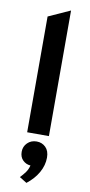

<svg xmlns="http://www.w3.org/2000/svg" viewBox="-108 -763 507 1087"><g transform="rotate(10 145.5 -219.5)"><path d="M83 0V-665.5L208 -722V0ZM128.5 283 86.5 257Q102.5 240.5 115.5 222.8Q128.5 205 134 182Q108.5 180.5 90 162.5Q71.5 144.5 71.5 114Q71.5 83.5 92.5 62.8Q113.5 42 145.5 42Q176.5 42 197.5 62.8Q218.5 83.5 218.5 122Q218.5 166 195 207.8Q171.5 249.5 128.5 283Z"/></g></svg>

Font: Undotted
Style: Bold
Weight: 700
Designer: Delve Withrington, Dave Bailey, Thomas Jockin
Foundry: Delve Fonts LLC
Version: Version 4.000